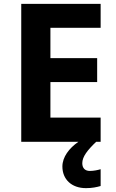

<svg xmlns="http://www.w3.org/2000/svg" viewBox="-20 -800 600 994"><path d="M406 45C406 11 433 -23 478 -66H501V-191H241V-375H483V-499H241V-656H501V-780H90V-66H386C338 -33 303 13 303 62C303 128 350 174 425 174C457 174 480 169 501 163V76C488 80 466 85 445 85C422 85 406 72 406 45Z"/></svg>

Font: Noto Sans Malayalam UI
Style: Bold
Weight: 700
Designer: Jelle Bosma - Monotype Design Team
Foundry: Monotype Imaging Inc.
Version: Version 2.104